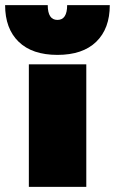

<svg xmlns="http://www.w3.org/2000/svg" viewBox="-78 -732 450 752"><path d="M-58 -712H109Q109 -654 147 -654Q185 -654 185 -712H352Q352 -620 299 -568.5Q246 -517 147 -517Q48 -517 -5 -568.5Q-58 -620 -58 -712ZM35 -480H260V0H35Z"/></svg>

Font: Prompt Black
Style: Regular
Weight: 900
Designer: Katatrad Team
Foundry: CadsonDemak
Version: Version 1.001